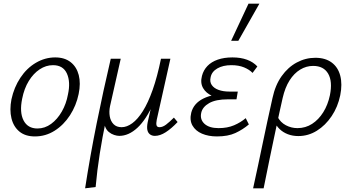

<svg xmlns="http://www.w3.org/2000/svg" viewBox="-20 -731 1906 1040"><path d="M169 8Q117 8 85 -18.5Q53 -45 42 -90.5Q31 -136 42 -193Q56 -258 90.5 -310Q125 -362 174.5 -391Q224 -420 279 -420Q330 -420 362.5 -394.5Q395 -369 406.5 -324.5Q418 -280 406 -222Q393 -159 359 -106.5Q325 -54 276 -23Q227 8 169 8ZM183 -35Q223 -35 257 -60Q291 -85 315 -127Q339 -169 348 -219Q363 -287 342.5 -332.5Q322 -378 267 -378Q229 -378 195 -355.5Q161 -333 136 -292.5Q111 -252 100 -196Q85 -123 107.5 -79Q130 -35 183 -35Z M441 289Q468 114 503.5 -62Q539 -238 580 -413H634L576 -156Q570 -127 574.5 -101Q579 -75 595 -58.5Q611 -42 639 -42Q667 -42 696.5 -63.5Q726 -85 754 -129.5Q782 -174 807 -244.5Q832 -315 852 -413H885Q854 -267 813 -175Q772 -83 724.5 -39Q677 5 626 5Q614 5 598.5 0Q583 -5 569.5 -16Q556 -27 549 -46.5Q542 -66 545 -95L553 -76Q535 9 520.5 100.5Q506 192 498 282ZM819 5Q803 5 792 -3.5Q781 -12 778 -28Q775 -44 780 -69L858 -413H903L829 -82Q825 -62 828 -52Q831 -42 844 -42Q861 -42 879.5 -56Q898 -70 922 -94L942 -70Q909 -35 878 -15Q847 5 819 5Z M1155 8Q1109 8 1074 -7Q1039 -22 1022.5 -51Q1006 -80 1016 -121Q1029 -171 1081 -197Q1133 -223 1215 -223L1212 -196Q1165 -196 1130.5 -211Q1096 -226 1080 -254Q1064 -282 1074 -320Q1082 -351 1103.5 -373.5Q1125 -396 1159.5 -408Q1194 -420 1239 -420Q1284 -420 1318 -407.5Q1352 -395 1374 -371L1348 -336Q1331 -354 1302 -366Q1273 -378 1233 -378Q1188 -378 1157.5 -360.5Q1127 -343 1121 -313Q1115 -288 1127 -270.5Q1139 -253 1164 -244Q1189 -235 1222 -235H1268L1261 -193H1215Q1149 -193 1113 -172.5Q1077 -152 1070 -120Q1062 -84 1087.5 -60.5Q1113 -37 1164 -37Q1212 -37 1248 -52.5Q1284 -68 1311 -91L1328 -57Q1295 -29 1255 -10.5Q1215 8 1155 8ZM1232 -510 1326 -711H1385L1271 -510Z M1351 289Q1365 226 1377.5 166.5Q1390 107 1402.5 47.5Q1415 -12 1428 -73Q1441 -134 1456 -200Q1471 -270 1505.5 -318.5Q1540 -367 1587.5 -392.5Q1635 -418 1688 -418Q1742 -418 1776.5 -392.5Q1811 -367 1823 -321Q1835 -275 1823 -215Q1810 -152 1776.5 -102Q1743 -52 1696.5 -23Q1650 6 1596 6Q1565 6 1539 -4Q1513 -14 1494.5 -32Q1476 -50 1466 -73L1483 -99Q1499 -68 1528.5 -52.5Q1558 -37 1591 -37Q1635 -37 1670.5 -60Q1706 -83 1731 -123Q1756 -163 1767 -215Q1782 -290 1757.5 -332Q1733 -374 1676 -374Q1639 -374 1606 -354Q1573 -334 1548.5 -295.5Q1524 -257 1511 -200Q1501 -155 1493.5 -121.5Q1486 -88 1479 -54Q1472 -20 1462.5 24Q1453 68 1440 131.5Q1427 195 1408 289Z"/></svg>

Font: Ysabeau Office Light
Style: Italic
Weight: 300
Italic angle: -12°
Designer: Christian Thalmann (Catharsis Fonts)
Version: Version 2.001;gftools[0.9.30]; featfreeze: tnum,lnum,ss02